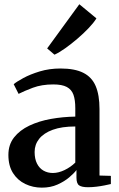

<svg xmlns="http://www.w3.org/2000/svg" viewBox="-20 -873 560 904"><path d="M177 10.5Q135 10.5 99 -6.8Q63 -24 41.2 -58.2Q19.5 -92.5 19.5 -143.5Q19.5 -192 46.2 -226Q73 -260 118.2 -281.5Q163.5 -303 219.5 -313Q275.5 -323 334.5 -324V-363.5Q334.5 -402.5 325.8 -427Q317 -451.5 294.5 -463.5Q272 -475.5 231 -475.5Q176.5 -475.5 134.5 -459.8Q92.5 -444 67.5 -431L44.5 -476.5Q57.5 -488 89.8 -505.5Q122 -523 167.2 -536.8Q212.5 -550.5 265 -550.5Q332 -550.5 372.2 -530.2Q412.5 -510 430.5 -467.8Q448.5 -425.5 448.5 -359.5V-46.5L502 -45V-6.5Q491 -4 472.8 -0.2Q454.5 3.5 434 6Q413.5 8.5 394.5 8.5Q365.5 8.5 352.8 0Q340 -8.5 340 -37V-72.5Q329 -57.5 306 -38Q283 -18.5 250.5 -4Q218 10.5 177 10.5ZM229 -58.5Q255 -58.5 283.8 -72.2Q312.5 -86 334.5 -107.5V-277.5Q271 -277.5 228.5 -262Q186 -246.5 164.5 -219.5Q143 -192.5 143 -157.5Q143 -125 154.2 -102.8Q165.5 -80.5 185 -69.5Q204.5 -58.5 229 -58.5ZM236 -616 202 -645 353.5 -853 434 -786.5Q421.5 -766 397.5 -740.8Q373.5 -715.5 344.2 -690.5Q315 -665.5 286.8 -645.5Q258.5 -625.5 237.5 -616Z"/></svg>

Font: Merriweather 60pt SemiBold
Style: Regular
Weight: 600
Version: Version 2.100